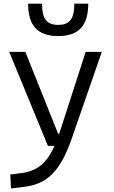

<svg xmlns="http://www.w3.org/2000/svg" viewBox="-20 -803 626 1057"><path d="M40.5 234.4 113.3 225.6C241.2 210 312.5 140.1 377 -45.9L540.5 -517.6H451.7L307.1 -70.3C306.6 -69.3 306.2 -67.9 306.2 -66.9H299.8L119.6 -517.6H30.8L243.7 0H280.3C236.8 97.2 183.6 137.7 101.6 149.4L36.6 157.7ZM300.3 -604.5C413.6 -604.5 465.8 -662.1 465.8 -782.7H389.2C389.2 -702.6 366.2 -666 300.3 -666C235.4 -666 211.4 -701.2 211.4 -782.7H134.8C134.8 -663.1 186.5 -604.5 300.3 -604.5Z"/></svg>

Font: Cascadia Mono PL SemiLight
Style: Regular
Weight: 350
Monospace: yes
Designer: Aaron Bell
Foundry: Saja Typeworks
Version: Version 2404.023